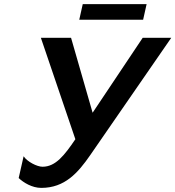

<svg xmlns="http://www.w3.org/2000/svg" viewBox="-20 -906 854 935"><path d="M677 -810 694 -886H383L366 -810ZM814 -722H675L431 -357L326 -722H179L347 -228C294 -150 251 -94 187 -94C160 -94 112 -119 95 -145L71 -39C94 -17 136 9 181 9C296 9 360 -65 419 -150Z"/></svg>

Font: Perun SemiBold Italic
Style: Regular
Weight: 400
Italic angle: -12°
Foundry: Copyright (c) Stefan Peev, Context Ltd, 2016
Version: Version 1.026